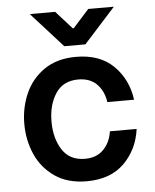

<svg xmlns="http://www.w3.org/2000/svg" viewBox="-53 -791 681 844"><g transform="rotate(-5 287.0 -369.0)"><path d="M44 -267Q44 -338 71.5 -400.5Q99 -463 155.5 -502Q212 -541 296 -541Q401 -541 461.5 -481Q522 -421 534 -331H416Q409 -380 379 -410.5Q349 -441 297 -441Q230 -441 197 -390.5Q164 -340 164 -267Q164 -192 197 -141.5Q230 -91 297 -91Q348 -91 378.5 -122Q409 -153 416 -202H534Q522 -112 461.5 -52Q401 8 296 8Q212 8 155.5 -31Q99 -70 71.5 -132.5Q44 -195 44 -267ZM222 -746 293 -667H297L368 -746H481L342 -592H249L110 -746Z"/></g></svg>

Font: Be Vietnam SemiBold
Style: Regular
Weight: 600
Designer: Gabriel Lam
Foundry: TypeRant
Version: Version 4.000